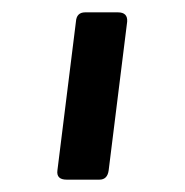

<svg xmlns="http://www.w3.org/2000/svg" viewBox="-20 -1029 299 311"><path d="M171 -1009Q187 -1009 186 -994L156 -753Q154 -738 141 -738H88Q71 -738 73 -753L103 -994Q104 -1009 118 -1009Z"/></svg>

Font: OpenDyslexic 3
Style: Regular
Weight: 400
Designer: Abelardo Gonzalez
Version: Version 1.000;PS 001.001;hotconv 1.0.56